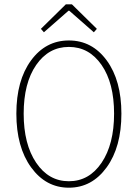

<svg xmlns="http://www.w3.org/2000/svg" viewBox="-20 -860 640 892"><path d="M56 -332Q56 -486 124 -579Q192 -672 300 -672Q408 -672 476 -579Q544 -486 544 -332Q544 -177 475.5 -82.5Q407 12 300 12Q193 12 124.5 -82.5Q56 -177 56 -332ZM148 -104Q206 -18 300 -18Q394 -18 452 -104Q510 -190 510 -332Q510 -474 452 -558Q394 -642 300 -642Q206 -642 148 -558Q90 -474 90 -332Q90 -190 148 -104ZM184 -710 170 -726 286 -840H314L430 -726L416 -710L302 -810H298Z"/></svg>

Font: TypoPRO Source Code Pro
Style: Regular
Weight: 200
Monospace: yes
Designer: Paul D. Hunt, Teo Tuominen
Foundry: Adobe Systems Incorporated
Version: Version 2.010;PS 1.0;hotconv 1.0.84;makeotf.lib2.5.63406